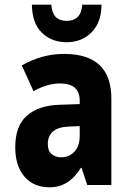

<svg xmlns="http://www.w3.org/2000/svg" viewBox="-20 -789 540 819"><path d="M413 -769H331Q326 -700 264 -700Q203 -700 199 -769H116Q117 -690 158.5 -649.5Q200 -609 264 -609Q330 -609 371.5 -652Q413 -695 413 -769ZM184 -174Q184 -245 272 -249L320 -251V-210Q320 -165 297 -141.5Q274 -118 242 -118Q217 -118 200.5 -131.5Q184 -145 184 -174ZM325 -73H328L352 0H455V-369Q455 -559 253 -559Q159 -559 73 -510L123 -400Q182 -433 236 -433Q320 -433 320 -360V-345L232 -342Q143 -339 94 -295Q45 -251 45 -161Q45 -82 84 -36Q123 10 192 10Q274 10 325 -73Z"/></svg>

Font: Noto Sans Mono UI Condensed ExtraBold
Style: Regular
Weight: 800
Width: 3
Designer: Monotype Design team
Foundry: Monotype Imaging Inc.
Version: 1.000